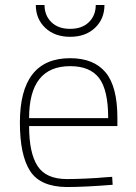

<svg xmlns="http://www.w3.org/2000/svg" viewBox="-20 -743 547 772"><path d="M249 -23Q280 -23 325.5 -25Q371 -27 401 -30L431 -32L433 0Q321 9 248 9Q142 8 101 -55.5Q60 -119 60 -250Q60 -509 262 -509Q357 -509 404.5 -452Q452 -395 452 -269V-236H97Q97 -128 131 -75.5Q165 -23 249 -23ZM97 -268H415Q415 -381 378.5 -429Q342 -477 262 -477Q97 -477 97 -268ZM124 -723H159Q159 -681 186.5 -654Q214 -627 262 -627Q310 -627 337.5 -654Q365 -681 365 -723H400Q400 -667 362 -631Q324 -595 262 -595Q200 -595 162 -631Q124 -667 124 -723Z"/></svg>

Font: TitilliumText22L Th
Style: Thin
Weight: 100
Designer: Campivisivi
Foundry: Campivisivi
Version: 1.000